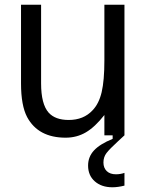

<svg xmlns="http://www.w3.org/2000/svg" viewBox="-20 -573 618 813"><path d="M507 0Q497 10 481 24Q444 58 431 75Q418 92 418 115Q418 138 432 151.5Q446 165 471 165Q490 165 507 159V213Q479 220 456 220Q410 220 381.5 195Q353 170 353 128Q353 91 378 64Q403 37 457 15V0H422V-86Q382 -35 343.5 -12.5Q305 10 258 10Q142 10 95 -77Q69 -126 69 -220V-553H154V-220Q154 -132 186 -96Q214 -65 271 -65Q334 -65 372 -106Q399 -134 410.5 -183Q422 -232 422 -317V-553H507Z"/></svg>

Font: Open Sauce One
Style: Regular
Weight: 400
Designer: Alfredo Marco Pradil
Foundry: Creative Sauce Fz LLC
Version: Version 1.477